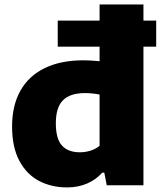

<svg xmlns="http://www.w3.org/2000/svg" viewBox="-20 -828 720 858"><path d="M678 -619.5H621V0H457L446 -56.5H437Q409.5 -25.5 369.5 -8Q329.5 9.5 279.5 9.5Q210 9.5 154.5 -19.5Q99 -48.5 66.5 -109.5Q34 -170.5 34 -262.5Q34 -356.5 71.2 -422.8Q108.5 -489 180 -523.8Q251.5 -558.5 353 -558.5Q383 -558.5 425 -554.5V-619.5H238V-736H425V-808H621V-736H678ZM425 -405.5Q391.5 -412 359.5 -412Q293 -412 261.2 -379.8Q229.5 -347.5 229.5 -277Q229.5 -207.5 257 -177.5Q284.5 -147.5 336.5 -147.5Q361.5 -147.5 384.8 -154.8Q408 -162 425 -176.5Z"/></svg>

Font: Encode Sans Semi Expanded ExBd
Style: Regular
Weight: 800
Width: 6
Designer: Multiple Designers
Foundry: Impallari Type
Version: Version 2.000